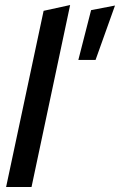

<svg xmlns="http://www.w3.org/2000/svg" viewBox="-20 -743 477 763"><path d="M4.3 0 153.3 -700 258.7 -723 105.3 0ZM291.3 -504.7 342 -702.7 437 -721 359.7 -504.7Z"/></svg>

Font: Red Hat Display VF
Style: Italic
Weight: 300
Italic angle: -12°
Designer: Pentagram, MCKL
Foundry: Pentagram, MCKL
Version: Version 1.010